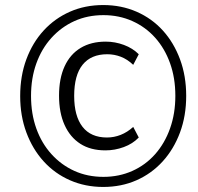

<svg xmlns="http://www.w3.org/2000/svg" viewBox="-20 -733 785 761"><path d="M389 8Q318 8 257.5 -18.5Q197 -45 153 -93.5Q109 -142 84.5 -208Q60 -274 60 -352Q60 -432 84.5 -498Q109 -564 153 -612Q197 -660 257 -686.5Q317 -713 389 -713Q461 -713 521.5 -686.5Q582 -660 625.5 -612Q669 -564 693.5 -498Q718 -432 718 -353Q718 -274 693.5 -208Q669 -142 625 -93.5Q581 -45 521 -18.5Q461 8 389 8ZM398 -137Q339 -137 298.5 -163Q258 -189 236 -237.5Q214 -286 214 -354Q214 -422 236 -470Q258 -518 299.5 -543Q341 -568 399 -568Q436 -568 471 -555Q506 -542 530 -518L508 -476Q485 -498 459 -508Q433 -518 405 -518Q341 -518 307.5 -476.5Q274 -435 274 -353Q274 -273 307 -230.5Q340 -188 404 -188Q432 -188 458.5 -198.5Q485 -209 508 -230L530 -188Q506 -163 470.5 -150Q435 -137 398 -137ZM390 -32Q452 -32 504.5 -55.5Q557 -79 595 -122Q633 -165 654 -224Q675 -283 675 -353Q675 -424 654 -482.5Q633 -541 595 -583.5Q557 -626 504.5 -649.5Q452 -673 390 -673Q327 -673 275 -649.5Q223 -626 184 -583Q145 -540 124 -481.5Q103 -423 103 -353Q103 -282 124 -223.5Q145 -165 184 -122Q223 -79 275 -55.5Q327 -32 390 -32Z"/></svg>

Font: Nunito Sans 7pt SemiCondensed Light
Style: Italic
Weight: 300
Width: 4
Italic angle: -9°
Designer: Vernon Adams
Foundry: Vernon Adams
Version: Version 3.101;gftools[0.9.27]